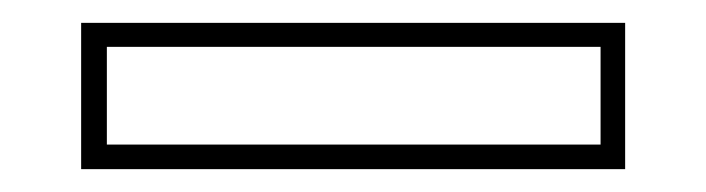

<svg xmlns="http://www.w3.org/2000/svg" viewBox="-20 -20 618 168"><path d="M51 128V0H527V128ZM73.5 106.5H505.5V21H73.5Z"/></svg>

Font: Tourney ExtraLight
Style: Regular
Weight: 250
Designer: Tyler Finck
Foundry: Etcetera Type Co
Version: Version 1.015